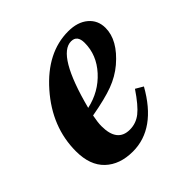

<svg xmlns="http://www.w3.org/2000/svg" viewBox="-133 -573 697 697"><g transform="rotate(-45 215.5 -224.5)"><path d="M334 -143 363 -126Q285 13 168 13Q101 13 61.5 -24.5Q22 -62 22 -134Q22 -258 111.5 -360Q201 -462 310 -462Q358 -462 386.5 -438Q415 -414 415 -375Q415 -312 346 -253Q314 -226 272.5 -210.5Q231 -195 158 -182Q152 -152 152 -133Q152 -51 216 -51Q248 -51 273.5 -71Q299 -91 334 -143ZM323 -390Q323 -429 292 -429Q221 -429 165 -214Q233 -229 278 -278.5Q323 -328 323 -390Z"/></g></svg>

Font: STIX MathJax Alphabets
Style: Bold Italic
Weight: 700
Italic angle: -16.33°
Designer: MicroPress Inc., with final additions and corrections provided by Coen Hoffman, Elsevier (retired)
Version: Version 1.1.1